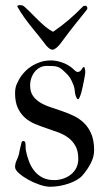

<svg xmlns="http://www.w3.org/2000/svg" viewBox="-20 -709 409 734"><path d="M37.6 -70.3Q37.6 -83.5 43.7 -96.4Q49.8 -109.4 52.7 -120.6Q52.7 -122.6 54 -128.7Q55.2 -134.8 56.9 -141.8Q58.6 -148.9 60.1 -154.8Q61.5 -160.6 62 -163.1Q63.5 -169.9 68.8 -169.9Q76.7 -169.9 77.1 -160.6Q78.1 -153.8 77.9 -147.7Q77.6 -141.6 79.1 -133.3Q83.5 -110.4 91.6 -90.1Q99.6 -69.8 112.5 -54.2Q125.5 -38.6 143.8 -29.5Q162.1 -20.5 187 -20.5Q205.1 -20.5 221.7 -26.1Q238.3 -31.7 251.2 -42Q264.2 -52.2 271.7 -67.4Q279.3 -82.5 279.3 -101.6Q279.3 -131.3 268.8 -150.4Q258.3 -169.4 241.5 -182.1Q224.6 -194.8 202.9 -202.9Q181.2 -210.9 158.4 -218.5Q135.7 -226.1 114 -235.1Q92.3 -244.1 75.4 -259Q58.6 -273.9 48.1 -296.4Q37.6 -318.8 37.6 -353Q37.6 -374 44.9 -389.4Q52.2 -404.8 58.1 -414.1Q65.4 -425.3 76.7 -436.8Q87.9 -448.2 102.5 -457.3Q117.2 -466.3 135.5 -472.2Q153.8 -478 175.3 -478Q194.3 -478 216.6 -470.5Q238.8 -462.9 255.4 -449.2Q260.7 -444.8 266.1 -439.5Q271.5 -434.1 276.9 -434.1Q283.7 -434.1 288.1 -438.7Q292.5 -443.4 296.9 -451.2Q297.9 -452.1 299.1 -452.4Q300.3 -452.6 301.3 -452.6Q302.7 -452.6 303.5 -450Q304.2 -447.3 304.9 -444.1Q305.7 -440.9 305.9 -437.7Q306.2 -434.6 306.2 -433.1Q306.2 -431.6 304.9 -423.3Q303.7 -415 301.5 -403.6Q299.3 -392.1 296.6 -379.2Q293.9 -366.2 290.8 -355.2Q287.6 -344.2 284.4 -336.9Q281.2 -329.6 278.3 -329.6Q277.3 -329.6 276.4 -330.1Q274.4 -331.1 274.4 -332Q270.5 -338.9 269 -343.8Q267.6 -348.6 266.8 -353Q266.1 -357.4 265.9 -362.1Q265.6 -366.7 264.2 -372.6Q263.2 -376.5 262.2 -380.1Q261.2 -383.8 259.8 -386.7Q253.4 -402.8 246.6 -413.1Q239.7 -423.3 227.5 -434.1Q219.2 -442.4 212.6 -447Q206.1 -451.7 198.7 -453.9Q191.4 -456.1 181.6 -456.5Q171.9 -457 157.7 -457Q144 -457 132.6 -450.9Q121.1 -444.8 112.8 -434.6Q104.5 -424.3 99.9 -410.9Q95.2 -397.5 95.2 -382.8Q95.2 -358.4 105.7 -343Q116.2 -327.6 133.5 -317.1Q150.9 -306.6 172.9 -299.3Q194.8 -292 217.5 -284.2Q240.2 -276.4 262.2 -265.9Q284.2 -255.4 301.5 -238.5Q318.8 -221.7 329.3 -196.5Q339.8 -171.4 339.8 -134.3Q339.8 -109.9 327.1 -85.2Q314.5 -60.5 295.9 -39.1Q287.6 -29.3 273.7 -21.2Q259.8 -13.2 242.9 -7.3Q226.1 -1.5 207.8 1.7Q189.5 4.9 171.9 4.9Q154.3 4.9 131.3 -2.9Q108.4 -10.7 87.4 -22.5Q66.4 -34.2 52 -47.1Q37.6 -60.1 37.6 -70.3ZM46.4 -683.6Q45.9 -684.1 45.9 -685.1Q45.9 -687.5 49.8 -688.5Q53.7 -689.5 55.7 -689.5Q66.9 -689.5 73.2 -683.6Q87.4 -670.9 100.3 -657.7Q113.3 -644.5 126 -632.1Q138.7 -619.6 151.9 -608.4Q165 -597.2 180.2 -588.9Q182.1 -587.9 182.6 -587.9Q183.1 -587.9 185.1 -588.9Q214.4 -608.9 241.9 -632.3Q269.5 -655.8 296.4 -683.6Q298.8 -686 301.3 -686.5Q303.7 -687 308.1 -687Q310.1 -687 312 -683.8Q314 -680.7 314 -677.2Q314 -675.3 313 -673.3Q302.7 -660.2 292.5 -647.5Q282.2 -634.8 270 -619.6Q257.8 -604.5 243.2 -585.4Q228.5 -566.4 210 -541Q207.5 -538.1 204.1 -534.2Q200.7 -530.3 196.8 -527.1Q192.9 -523.9 188.7 -521.5Q184.6 -519 181.6 -519Q174.8 -519 168.9 -523.4Q163.1 -527.8 157.7 -533.7Q143.6 -552.7 129.4 -570.1Q115.2 -587.4 101.1 -605Q86.9 -622.6 73.2 -641.6Q59.6 -660.6 46.4 -683.6Z"/></svg>

Font: IM FELL French Canon
Style: Regular
Weight: 400
Designer: Igino Marini
Foundry: Igino Marini,
Version: 3.00